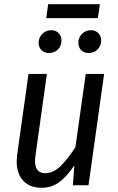

<svg xmlns="http://www.w3.org/2000/svg" viewBox="-20 -877 558 909"><path d="M59 -112Q59 -121 61 -143L115 -527H202L148 -141Q146 -131 146 -114Q146 -57 194 -57Q233 -57 268 -92Q303 -127 337 -180L386 -527H473L399 0H325L332 -94Q297 -42 261 -15Q225 12 176 12Q122 12 90.5 -21Q59 -54 59 -112ZM163 -674Q163 -700 180.5 -717Q198 -734 223 -734Q244 -734 257.5 -720Q271 -706 271 -686Q271 -659 254 -642.5Q237 -626 212 -626Q190 -626 176.5 -639.5Q163 -653 163 -674ZM351 -674Q351 -700 368.5 -717Q386 -734 411 -734Q432 -734 445.5 -720Q459 -706 459 -686Q459 -660 442 -643Q425 -626 400 -626Q378 -626 364.5 -639.5Q351 -653 351 -674ZM199 -791 208 -857H453L443 -791Z"/></svg>

Font: Fira Sans Condensed
Style: Italic
Weight: 400
Width: 3
Italic angle: -8°
Designer: bBox Type GmbH & Carrois Corporate GbR & Edenspiekermann AG
Foundry: bBox Type GmbH & Carrois Corporate GbR & Edenspiekermann AG
Version: Version 4.301